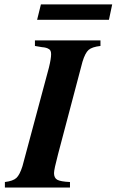

<svg xmlns="http://www.w3.org/2000/svg" viewBox="-20 -844 525 864"><path d="M294.9 -24.9V0H2V-24.9Q38.6 -29.3 53.7 -43.2Q68.8 -57.1 81.1 -96.2L200.2 -540Q210 -580.1 210 -600.1Q210 -618.2 200.2 -623Q189.9 -630.4 168.9 -631.8L137.2 -637.2V-662.1H432.1V-637.2Q394 -632.8 378.7 -619.4Q363.3 -606 351.1 -565.9L241.2 -149.9Q223.1 -81.5 223.1 -64.9Q223.1 -43.5 237.5 -35.2Q252 -26.9 294.9 -24.9ZM484.9 -824.2 470.2 -754.9H147L164.1 -824.2Z"/></svg>

Font: Accordance
Style: Bold-Italic
Weight: 700
Italic angle: -11°
Version: Version 1.2 (build January 31, 2020) Miklal Software Solutio